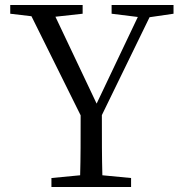

<svg xmlns="http://www.w3.org/2000/svg" viewBox="-20 -749 728 769"><path d="M579 -680 675 -694V-729H427V-694L532 -681L367 -334L202 -682L311 -694V-729H21V-694L106 -684L303 -287C303 -189 303 -118 301 -47L186 -36V0H505V-36L390 -47C388 -119 388 -190 388 -288Z"/></svg>

Font: Shippori Mincho
Style: Regular
Weight: 400
Designer: Bonji Tadano  Ryoko NISHIZUKA  (kana & ideographs); Frank Grießhammer (Latin, Greek & Cyrillic); Wenlong ZHANG  (bopomof
Foundry: Adobe Systems Incorporated
Version: Version 1.003;PS 1.001;hotconv 16.6.54;makeotf.lib2.5.65590